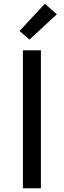

<svg xmlns="http://www.w3.org/2000/svg" viewBox="-20 -1003 340 1023"><path d="M102 0V-735H198V0ZM137 -792 84 -838 219 -983 283 -927Z"/></svg>

Font: Iosevka Aile Medium
Style: Regular
Weight: 500
Designer: Belleve Invis
Foundry: Belleve Invis
Version: Version 27.3.5; ttfautohint (v1.8.4)